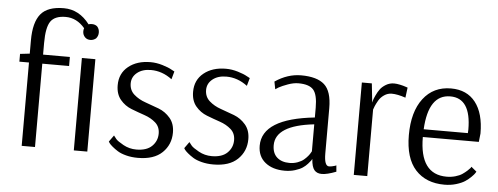

<svg xmlns="http://www.w3.org/2000/svg" viewBox="-50 -892 2686 1035"><g transform="rotate(5 1292.5 -374.5)"><path d="M95 0V-451H43V-493L95 -499V-571Q95 -668 132 -713.5Q169 -759 257 -759Q340 -759 397 -684Q404 -687 414 -687Q433 -687 444 -677Q456 -664 456 -644Q456 -626 444 -612Q430 -601 414 -601Q396 -601 385 -612Q372 -625 372 -644Q372 -654 375 -661Q331 -713 271 -713Q213 -713 190 -680.5Q167 -648 167 -563V-500H312V-451H167V0ZM377 0V-500H450V0Z M724 10Q690 10 661 2.5Q632 -5 614.5 -16Q597 -27 584 -38Q571 -49 566 -56L561 -64L586 -99Q591 -92 600 -81Q609 -70 641.5 -52Q674 -34 712 -34Q768 -34 796.5 -62Q825 -90 825 -130Q825 -167 800 -189Q775 -211 739.5 -223Q704 -235 668 -249Q632 -263 607 -293Q582 -323 582 -371Q582 -435 628.5 -472.5Q675 -510 748 -510Q780 -510 813 -500Q846 -490 863 -480L880 -471L868 -428Q815 -468 754 -468Q708 -468 679.5 -445Q651 -422 651 -387Q651 -350 677 -327Q703 -304 739.5 -291.5Q776 -279 812.5 -265Q849 -251 875 -220.5Q901 -190 901 -142Q901 -77 856 -33.5Q811 10 724 10Z M1132 10Q1098 10 1069 2.5Q1040 -5 1022.5 -16Q1005 -27 992 -38Q979 -49 974 -56L969 -64L994 -99Q999 -92 1008 -81Q1017 -70 1049.5 -52Q1082 -34 1120 -34Q1176 -34 1204.5 -62Q1233 -90 1233 -130Q1233 -167 1208 -189Q1183 -211 1147.5 -223Q1112 -235 1076 -249Q1040 -263 1015 -293Q990 -323 990 -371Q990 -435 1036.5 -472.5Q1083 -510 1156 -510Q1188 -510 1221 -500Q1254 -490 1271 -480L1288 -471L1276 -428Q1223 -468 1162 -468Q1116 -468 1087.5 -445Q1059 -422 1059 -387Q1059 -350 1085 -327Q1111 -304 1147.5 -291.5Q1184 -279 1220.5 -265Q1257 -251 1283 -220.5Q1309 -190 1309 -142Q1309 -77 1264 -33.5Q1219 10 1132 10Z M1519 10Q1453 10 1413 -22.5Q1373 -55 1373 -113Q1373 -260 1656 -290V-343Q1656 -414 1633 -440Q1610 -466 1552 -466Q1526 -466 1495.5 -455Q1465 -444 1447 -434L1430 -423L1422 -464Q1490 -510 1563 -510Q1649 -510 1689 -474Q1729 -438 1729 -347V-102Q1729 -34 1755 -34Q1762 -34 1771.5 -36Q1781 -38 1787 -40L1794 -43L1797 -9Q1748 10 1719 10Q1693 10 1679 -6.5Q1665 -23 1662 -65H1661Q1660 -62 1656.5 -57Q1653 -52 1641.5 -39Q1630 -26 1615 -16Q1600 -6 1574.5 2Q1549 10 1519 10ZM1541 -34Q1564 -34 1584.5 -41.5Q1605 -49 1617.5 -59.5Q1630 -70 1639 -81Q1648 -92 1652 -100L1656 -107V-253Q1448 -230 1448 -122Q1448 -79 1473 -56.5Q1498 -34 1541 -34Z M1892 0V-500H1946L1957 -397Q1958 -402 1960 -409.5Q1962 -417 1971 -436.5Q1980 -456 1991 -471Q2002 -486 2022 -498Q2042 -510 2066 -510Q2080 -510 2098.5 -506Q2117 -502 2128 -498L2140 -494L2133 -439Q2089 -454 2058 -454Q2036 -454 2017 -441Q1998 -428 1987.5 -409.5Q1977 -391 1972 -379Q1967 -367 1965 -360V0Z M2383 10Q2283 10 2226 -52.5Q2169 -115 2169 -240Q2169 -366 2224 -438Q2279 -510 2374 -510Q2460 -510 2506.5 -450.5Q2553 -391 2553 -282L2548 -236H2245Q2245 -34 2391 -34Q2416 -34 2438.5 -40.5Q2461 -47 2475 -56.5Q2489 -66 2500 -76Q2511 -86 2516 -92L2520 -99L2549 -75Q2547 -72 2543.5 -66Q2540 -60 2525.5 -45.5Q2511 -31 2493.5 -19.5Q2476 -8 2446.5 1Q2417 10 2383 10ZM2246 -278H2485Q2486 -288 2486 -297Q2486 -467 2374 -467Q2256 -467 2246 -278Z"/></g></svg>

Font: Arsenal
Style: Regular
Weight: 400
Designer: Andrij Shevchenko
Foundry: Stairsfor
Version: Version 2.001;PS 002.001;hotconv 1.0.88;makeotf.lib2.5.64775